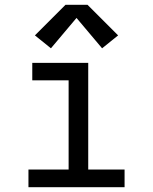

<svg xmlns="http://www.w3.org/2000/svg" viewBox="-20 -783 640 803"><path d="M99 0V-74H267V-447H115V-520H349V-74H501V0ZM407 -581 300 -708 193 -581 126 -635 254 -763H346L474 -635Z"/></svg>

Font: Zed Mono Extended
Style: Regular
Weight: 400
Width: 7
Monospace: yes
Designer: Belleve Invis
Foundry: Belleve Invis
Version: Version 1.0.0; ttfautohint (v1.8.4)